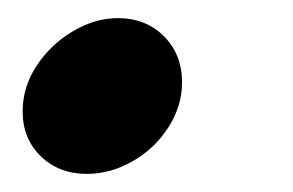

<svg xmlns="http://www.w3.org/2000/svg" viewBox="-20 -328 324 212"><path d="M5 -205Q5 -232 20.5 -255.5Q36 -279 60.5 -293.5Q85 -308 110 -308Q141 -308 161 -288Q181 -268 181 -237Q181 -211 166 -187.5Q151 -164 126.5 -150Q102 -136 76 -136Q45 -136 25 -155.5Q5 -175 5 -205Z"/></svg>

Font: Teachers ExtraBold
Style: Italic
Weight: 800
Designer: Alfredo Marco Pradil & Chank Diesel
Version: Version 0.009